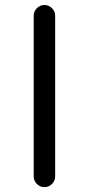

<svg xmlns="http://www.w3.org/2000/svg" viewBox="-20 -773 355 770"><path d="M115.2 -65.4V-710Q115.2 -727.5 127.9 -740.2Q140.6 -752.9 158.2 -752.9Q175.8 -752.9 188.5 -740.2Q201.2 -727.5 201.2 -710V-65.4Q201.2 -47.9 188.5 -35.2Q175.8 -22.5 158.2 -22.5Q140.6 -22.5 127.9 -35.2Q115.2 -47.9 115.2 -65.4Z"/></svg>

Font: Gen Jyuu Gothic P Normal
Style: Regular
Weight: 300
Designer: [Source Han Sans]
Ryoko NISHIZUKA  (kana & ideographs); Paul D. Hunt (Latin, Greek & Cyrillic); Wenlong ZHANG  (bopomofo
Version: Version 1.002.20150607